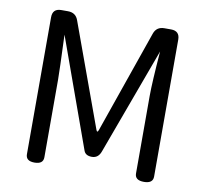

<svg xmlns="http://www.w3.org/2000/svg" viewBox="-81 -822 973 910"><g transform="rotate(10 406.0 -367.0)"><path d="M100 -33V-692Q100 -734 142 -734H174Q212 -734 224 -699L404 -205Q410 -188 416 -205L588 -699Q600 -734 638 -734H670Q712 -734 712 -692V-33Q712 0 668.5 0Q625 0 625 -33V-406Q625 -468 637 -622L448 -108Q436 -74 405 -74Q374 -74 366 -97L177 -622Q184 -446 184 -406V-33Q184 0 142 0Q100 0 100 -33Z"/></g></svg>

Font: Raw Maruko Gothic CJK TC
Style: Regular
Weight: 400
Version: Version 1.001